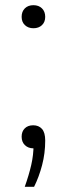

<svg xmlns="http://www.w3.org/2000/svg" viewBox="-20 -567 258 741"><path d="M75.5 154Q91.5 109 100.5 70Q109.5 31 109.5 -9L118 5.5H109Q89 5.5 76.2 -6.8Q63.5 -19 63.5 -39.5Q63.5 -59.5 75.5 -71.5Q87.5 -83.5 108 -83.5Q129.5 -83.5 142 -69.5Q154.5 -55.5 154.5 -24.5Q154.5 24.5 142.5 70.2Q130.5 116 111.5 154ZM109 -458Q89 -458 76.2 -470Q63.5 -482 63.5 -502Q63.5 -522.5 76 -534.8Q88.5 -547 109 -547Q129.5 -547 142 -534.8Q154.5 -522.5 154.5 -502Q154.5 -482 142 -470Q129.5 -458 109 -458Z"/></svg>

Font: Encode Sans Condensed Thin Light
Style: Regular
Weight: 300
Version: Version 3.002